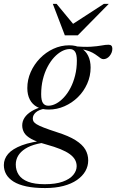

<svg xmlns="http://www.w3.org/2000/svg" viewBox="-86 -738 604 998"><path d="M452 -430.5Q444 -430.5 436.8 -435.5Q429.5 -440.5 419.5 -448.2Q409.5 -456 395 -464Q380.5 -472 358 -478Q335.5 -484 303.5 -485L296 -497.5Q352.5 -493 386.8 -495.2Q421 -497.5 441.8 -501.5Q462.5 -505.5 478 -505.5Q488.5 -505.5 493.2 -500.2Q498 -495 498 -485Q498 -474 494 -464.2Q490 -454.5 483.5 -446.8Q477 -439 468.8 -434.8Q460.5 -430.5 452 -430.5ZM165 -188.5Q185 -188.5 205.8 -199.5Q226.5 -210.5 246 -231.5Q265.5 -252.5 280.5 -281.2Q295.5 -310 304.5 -346Q313.5 -382 313.5 -423Q313.5 -455.5 304.2 -469.2Q295 -483 276.5 -483Q256.5 -483 235.5 -471.8Q214.5 -460.5 195.2 -439.8Q176 -419 160.8 -390Q145.5 -361 136.8 -325.2Q128 -289.5 128 -248Q128 -215.5 137.5 -202Q147 -188.5 165 -188.5ZM274 -502.5Q310 -502.5 334.8 -488.2Q359.5 -474 372.2 -448Q385 -422 385 -387Q385 -342.5 367.2 -302.8Q349.5 -263 319 -233Q288.5 -203 249.2 -185.8Q210 -168.5 167 -168.5Q131.5 -168.5 106.8 -182Q82 -195.5 69 -220.5Q56 -245.5 56 -280Q56 -323.5 73.5 -363.2Q91 -403 121.5 -434.5Q152 -466 191.2 -484.2Q230.5 -502.5 274 -502.5ZM148.5 239.5Q91.5 239.5 50.8 230.8Q10 222 -15.8 205.8Q-41.5 189.5 -53.8 167.8Q-66 146 -66 120Q-66 88 -43.8 62Q-21.5 36 28 17.2Q77.5 -1.5 159 -9.5H199V0.5Q147 0.5 108.8 9.8Q70.5 19 45.5 35Q20.5 51 8.2 71.8Q-4 92.5 -4 117Q-4 147.5 11.5 170.8Q27 194 60.2 206.8Q93.5 219.5 146.5 219.5Q203.5 219.5 240.2 206.2Q277 193 294.8 171.2Q312.5 149.5 312.5 126Q312.5 108 304 92.5Q295.5 77 276.8 63.2Q258 49.5 228 37.2Q198 25 154.5 13Q103.5 -1 76.5 -16Q49.5 -31 39.5 -48.5Q29.5 -66 29.5 -86Q29.5 -108 41.8 -126.5Q54 -145 78 -159.8Q102 -174.5 136 -184L148 -173.5Q115 -167.5 99.8 -153.5Q84.5 -139.5 84.5 -122Q84.5 -113.5 88.2 -106.8Q92 -100 104.2 -92.2Q116.5 -84.5 141.5 -74.8Q166.5 -65 209.5 -51Q271.5 -31.5 307 -9Q342.5 13.5 357.5 39.2Q372.5 65 372.5 96Q372.5 125.5 357.8 151.5Q343 177.5 314.2 197.5Q285.5 217.5 243.8 228.5Q202 239.5 148.5 239.5ZM479.5 -718 318.5 -554.5H251L188.5 -718H208L305.5 -600H272L454 -718Z"/></svg>

Font: Newsreader 60pt
Style: Italic
Weight: 400
Italic angle: -17°
Designer: Hugues Gentile
Foundry: Production Type
Version: Version 1.003